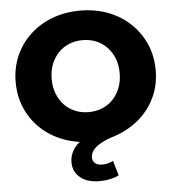

<svg xmlns="http://www.w3.org/2000/svg" viewBox="-61 -771 969 1063"><g transform="rotate(-5 423.0 -239.0)"><path d="M451 236Q381 236 342 203.5Q303 171 303 119Q303 84 320.5 53.5Q338 23 374 -2Q410 -27 463 -45L473 11Q457 12 445 13Q433 14 423 14Q339 14 268 -13Q197 -40 144.5 -89Q92 -138 63 -204.5Q34 -271 34 -350Q34 -429 63 -495.5Q92 -562 144.5 -611Q197 -660 268 -687Q339 -714 423 -714Q508 -714 578.5 -687Q649 -660 701 -611Q753 -562 782.5 -495.5Q812 -429 812 -350Q812 -263 777.5 -193.5Q743 -124 684.5 -76.5Q626 -29 553 -5Q504 10 474 27.5Q444 45 431 63.5Q418 82 418 102Q418 121 432 133.5Q446 146 473 146Q490 146 505.5 141.5Q521 137 533 131L557 213Q539 223 510 229.5Q481 236 451 236ZM423 -150Q463 -150 497.5 -164Q532 -178 557.5 -204.5Q583 -231 597.5 -268Q612 -305 612 -350Q612 -396 597.5 -432.5Q583 -469 557.5 -495.5Q532 -522 497.5 -536Q463 -550 423 -550Q383 -550 348.5 -536Q314 -522 288.5 -495.5Q263 -469 248.5 -432.5Q234 -396 234 -350Q234 -305 248.5 -268Q263 -231 288.5 -204.5Q314 -178 348.5 -164Q383 -150 423 -150Z"/></g></svg>

Font: MOST Montserrat ExtraBold
Style: Regular
Weight: 800
Designer: Julieta Ulanovsky
Foundry: Julieta Ulanovsky
Version: Version 8.000;March 11, 2024;FontCreator 15.0.0.2926 64-bit